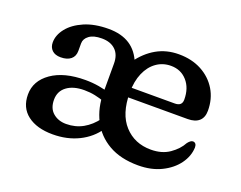

<svg xmlns="http://www.w3.org/2000/svg" viewBox="-85 -633 1000 798"><g transform="rotate(20 415.5 -234.0)"><path d="M357.3 -188.8Q337.1 -196.1 314.8 -200.8Q292.5 -205.6 267 -205.6Q218.5 -205.6 189.9 -184.3Q161.3 -163 161.3 -125.4Q161.3 -87 184.6 -67.3Q207.8 -47.5 242.5 -47.5Q283.5 -47.5 316.6 -66Q349.6 -84.4 375.3 -119.2L400.5 -83Q370 -37.8 319.2 -12.8Q268.4 12.2 204.6 12.2Q134.3 12.2 93.2 -19.3Q52.1 -50.7 52.1 -108.8Q52.1 -169.3 107.4 -208.1Q162.8 -246.8 256.8 -246.8Q287.6 -246.8 316.6 -241.9Q345.7 -237 366.9 -229ZM778.3 -300.8Q778.3 -270.6 760.9 -255.1Q743.5 -239.6 710.7 -239.6H414.3V-282H638.5Q670.1 -282 670.1 -310.4Q670.1 -361.4 642.4 -392.6Q614.8 -423.8 570.9 -423.8Q534.9 -423.8 506.9 -403.9Q478.8 -384 463 -347.4Q447.1 -310.8 447.1 -260.4Q447.1 -167 492.4 -117.4Q537.7 -67.7 609.9 -67.7Q658.7 -67.7 692.1 -90.9Q725.5 -114.1 741.7 -144.5Q754 -160.3 764.1 -159.9Q771.3 -159.7 775.6 -154.4Q779.9 -149 779.9 -138.7Q778.4 -99.9 753.4 -65.6Q728.3 -31.2 684.5 -9.7Q640.7 11.9 582.4 11.9Q505.2 11.9 452 -18.6Q398.9 -49.1 371.6 -102.6Q344.3 -156.1 344.3 -224.8V-351.5Q344.3 -390.6 322.3 -411.5Q300.4 -432.5 261.6 -432.5Q225.5 -432.5 206.3 -418.3Q187.1 -404.1 187.1 -383.7V-350.3Q187.1 -326.3 171.1 -313.2Q155.1 -300.1 126.5 -300.1Q101.7 -300.1 88.3 -313Q74.9 -326 74.9 -347.3Q74.9 -380 99 -410.3Q123.1 -440.6 167.9 -460.1Q212.7 -479.5 274.8 -479.5Q331.3 -479.5 368.8 -455.4Q406.3 -431.2 424.7 -382.5L409.8 -383.7Q443.3 -430.6 487 -455.4Q530.7 -480.2 585.3 -480.2Q642.5 -480.2 686 -457Q729.4 -433.7 753.9 -393.3Q778.3 -352.8 778.3 -300.8Z"/></g></svg>

Font: Fraunces SuperSoft Wonky
Style: Regular
Weight: 900
Version: Version 1.000;[b76b70a41]